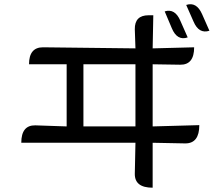

<svg xmlns="http://www.w3.org/2000/svg" viewBox="-20 -835 1040 893"><path d="M746 -782Q794 -797 819 -738L853 -661Q804 -644 779 -704L746 -782ZM846 -812Q894 -828 920 -769L954 -692Q905 -676 880 -735L846 -812ZM693 -764 690 -610 883 -615Q883 -533 818 -534L690 -536V-247L907 -253Q907 -168 842 -168L690 -171V38Q606 38 607 -27L610 -171H79Q79 -253 144 -252L290 -247V-536H115Q115 -615 180 -615L610 -610L607 -699Q606 -764 671 -764ZM368 -247H610V-536H368Z"/></svg>

Font: Swei Toothpaste CJK TC
Style: Regular
Weight: 400
Version: Version 1.0